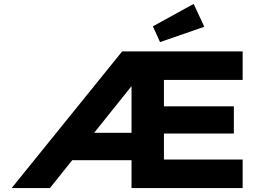

<svg xmlns="http://www.w3.org/2000/svg" viewBox="-20 -963 1368 983"><path d="M39.6 0 605.6 -700H1222.3V-553.9H819.3V-418.5H1177.3V-279.3H819.3V-146.1H1222.3V0H653.4V-142.7H334L442.1 -283H653.4V-568L681.4 -557L235.4 0ZM799.3 -747.5 762.7 -828.2 971.5 -943 1026 -826Z"/></svg>

Font: Lexend Giga
Style: Regular
Weight: 400
Designer: Bonnie Shaver-Troup, Thomas Jockin
Foundry: Lexend
Version: Version 1.007